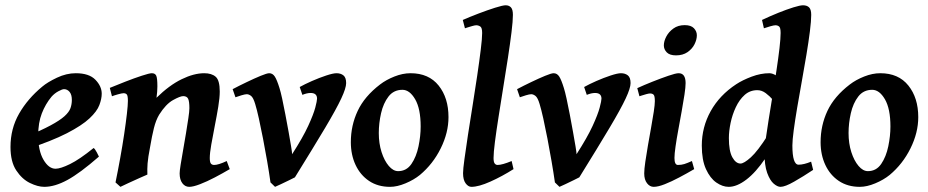

<svg xmlns="http://www.w3.org/2000/svg" viewBox="-20 -703 3581 741"><path d="M372.6 -341.3Q372.6 -321.8 363.5 -297.6Q354.5 -273.4 325.4 -246.1Q296.4 -218.8 238 -188.7Q179.7 -158.7 81.5 -126.5L78.1 -174.3Q139.2 -199.7 175 -219Q210.9 -238.3 228.8 -254.4Q246.6 -270.5 252 -285.6Q257.3 -300.8 257.3 -317.4Q257.3 -337.9 248.5 -348.4Q239.7 -358.9 227.1 -358.9Q220.2 -358.9 205.3 -350.8Q190.4 -342.8 178.7 -329.6Q155.3 -301.3 141.4 -265.4Q127.4 -229.5 127.4 -180.2Q127.4 -121.6 147.7 -86.7Q168 -51.8 194.3 -51.8Q213.4 -51.8 250.2 -69.8Q287.1 -87.9 341.3 -131.8Q346.2 -128.9 353.5 -115.2Q360.8 -101.6 361.8 -98.6Q288.6 -34.7 240 -8.3Q191.4 18.1 150.9 18.1Q126 18.1 95.5 3.2Q64.9 -11.7 42.7 -45.4Q20.5 -79.1 20.5 -135.7Q20.5 -206.5 53.7 -264.4Q86.9 -322.3 143.1 -368.7Q163.1 -385.7 199.7 -403.1Q236.3 -420.4 272.5 -420.4Q323.7 -420.4 348.1 -395.3Q372.6 -370.1 372.6 -341.3Z M866.7 -50.3Q839.4 -34.2 809.1 -18.3Q778.8 -2.4 752.2 7.8Q725.6 18.1 710.4 18.1Q694.3 18.1 683.8 4.2Q673.3 -9.8 673.3 -33.7Q673.3 -43.5 677.2 -67.9Q681.2 -92.3 686.8 -124.3Q692.4 -156.2 697.8 -188.7Q703.1 -221.2 707 -247.3Q710.9 -273.4 710.9 -285.6Q710.9 -311.5 706.1 -321.8Q701.2 -332 687 -332Q675.3 -332 647.7 -316.7Q620.1 -301.3 594.2 -260.3Q581.5 -238.8 574 -208.5Q566.4 -178.2 559.1 -134.8Q551.3 -94.7 549.6 -72.5Q547.9 -50.3 548.8 -29.3Q540.5 -25.9 518.3 -15.9Q496.1 -5.9 474.1 4.2Q452.1 14.2 444.8 18.1L425.8 1Q435.1 -43.9 443.8 -92.3Q452.6 -140.6 459.2 -185.1Q465.8 -229.5 469.7 -263.4Q473.6 -297.4 473.6 -313.5Q473.6 -334 469.2 -338.6Q464.8 -343.3 457 -343.3Q450.7 -343.3 435.1 -338.9Q419.4 -334.5 412.1 -331.5L403.8 -363.8Q429.2 -374.5 463.9 -387.9Q498.5 -401.4 527.6 -410.9Q556.6 -420.4 565.9 -420.4Q578.6 -420.4 583 -410.9Q587.4 -401.4 587.4 -369.6Q587.4 -349.6 584 -325.7Q633.3 -374 680.9 -397.2Q728.5 -420.4 768.1 -420.4Q796.9 -420.4 812.5 -406.7Q828.1 -393.1 828.1 -349.6Q828.1 -326.2 822.3 -290.5Q816.4 -254.9 808.8 -216.6Q801.3 -178.2 795.4 -145Q789.6 -111.8 789.6 -93.3Q789.6 -77.6 793.7 -72Q797.9 -66.4 806.6 -66.4Q822.8 -66.4 855 -81.5Z M1315.9 -382.3Q1315.9 -363.3 1297.1 -323Q1278.3 -282.7 1234.9 -209.7Q1191.4 -136.7 1118.2 -18.6Q1112.8 -15.6 1096.7 -7.8Q1080.6 0 1064.2 7.8Q1047.9 15.6 1041.5 18.1L1023.9 1Q1018.6 -37.1 1011 -81.1Q1003.4 -125 995.1 -168Q986.8 -210.9 979 -246.1Q971.2 -281.2 964.8 -301.8Q957.5 -326.2 949 -332.8Q940.4 -339.4 932.6 -339.4Q925.8 -339.4 911.9 -335.2Q897.9 -331.1 888.7 -327.6L877.9 -358.9Q902.8 -372.1 932.4 -386.2Q961.9 -400.4 986.1 -410.4Q1010.3 -420.4 1019 -420.4Q1032.2 -420.4 1040.5 -407.7Q1048.8 -395 1058.6 -363.3Q1063 -349.6 1069.1 -321.8Q1075.2 -293.9 1081.5 -260.3Q1087.9 -226.6 1093.8 -194.1Q1099.6 -161.6 1103.5 -137.9Q1107.4 -114.3 1107.4 -107.9Q1148.9 -172.4 1169.4 -217Q1189.9 -261.7 1196.8 -287.8Q1203.6 -314 1203.6 -322.3Q1203.6 -344.2 1178.7 -344.2Q1165 -344.2 1147 -336.9L1136.7 -367.2Q1155.8 -377.9 1184.1 -390.4Q1212.4 -402.8 1239 -411.6Q1265.6 -420.4 1278.8 -420.4Q1294.9 -420.4 1305.4 -412.1Q1315.9 -403.8 1315.9 -382.3Z M1710.9 -251Q1710.9 -190.9 1680.9 -130.4Q1650.9 -69.8 1600.6 -27.8Q1577.1 -8.8 1544.9 4.6Q1512.7 18.1 1485.4 18.1Q1438.5 18.1 1404.5 -4.6Q1370.6 -27.3 1352.3 -66.4Q1334 -105.5 1334 -154.3Q1334 -218.8 1360.4 -274.9Q1386.7 -331.1 1446.8 -377Q1470.2 -395 1502.2 -407.7Q1534.2 -420.4 1564.5 -420.4Q1634.8 -420.4 1672.9 -372.8Q1710.9 -325.2 1710.9 -251ZM1603.5 -214.8Q1603.5 -283.2 1582.3 -319.8Q1561 -356.4 1533.2 -356.4Q1499.5 -356.4 1479.5 -330.6Q1459.5 -304.7 1450.7 -266.1Q1441.9 -227.5 1441.9 -189.5Q1441.9 -149.4 1452.6 -116Q1463.4 -82.5 1480.5 -62.5Q1497.6 -42.5 1516.6 -42.5Q1548.8 -42.5 1567.9 -70.3Q1586.9 -98.1 1595.2 -138.2Q1603.5 -178.2 1603.5 -214.8Z M1961.9 -50.3Q1918 -22.5 1872.8 -2.2Q1827.6 18.1 1799.3 18.1Q1787.1 18.1 1777.1 4.6Q1767.1 -8.8 1767.1 -34.7Q1767.1 -49.8 1772.5 -89.1Q1777.8 -128.4 1786.1 -182.6Q1794.4 -236.8 1804 -296.1Q1813.5 -355.5 1821.8 -411.6Q1830.1 -467.8 1835.4 -511.2Q1840.8 -554.7 1840.8 -575.7Q1840.8 -596.2 1833.5 -600.8Q1826.2 -605.5 1817.9 -605.5Q1813 -605.5 1802.5 -602.5Q1792 -599.6 1783.2 -596.7Q1774.4 -593.8 1774.4 -593.8L1766.1 -626Q1791.5 -637.2 1825.9 -650.4Q1860.4 -663.6 1890.4 -673.1Q1920.4 -682.6 1931.6 -682.6Q1944.3 -682.6 1951.9 -674.6Q1959.5 -666.5 1959.5 -645.5Q1959.5 -622.6 1954.1 -578.6Q1948.7 -534.7 1940.2 -479.2Q1931.6 -423.8 1922.1 -365Q1912.6 -306.2 1904.1 -251.7Q1895.5 -197.3 1890.1 -155.3Q1884.8 -113.3 1884.8 -93.3Q1884.8 -77.6 1889.2 -72Q1893.6 -66.4 1900.4 -66.4Q1918 -66.4 1954.6 -81.5Z M2413.6 -382.3Q2413.6 -363.3 2394.8 -323Q2376 -282.7 2332.5 -209.7Q2289.1 -136.7 2215.8 -18.6Q2210.4 -15.6 2194.3 -7.8Q2178.2 0 2161.9 7.8Q2145.5 15.6 2139.2 18.1L2121.6 1Q2116.2 -37.1 2108.6 -81.1Q2101.1 -125 2092.8 -168Q2084.5 -210.9 2076.7 -246.1Q2068.8 -281.2 2062.5 -301.8Q2055.2 -326.2 2046.6 -332.8Q2038.1 -339.4 2030.3 -339.4Q2023.4 -339.4 2009.5 -335.2Q1995.6 -331.1 1986.3 -327.6L1975.6 -358.9Q2000.5 -372.1 2030 -386.2Q2059.6 -400.4 2083.7 -410.4Q2107.9 -420.4 2116.7 -420.4Q2129.9 -420.4 2138.2 -407.7Q2146.5 -395 2156.2 -363.3Q2160.6 -349.6 2166.7 -321.8Q2172.9 -293.9 2179.2 -260.3Q2185.5 -226.6 2191.4 -194.1Q2197.3 -161.6 2201.2 -137.9Q2205.1 -114.3 2205.1 -107.9Q2246.6 -172.4 2267.1 -217Q2287.6 -261.7 2294.4 -287.8Q2301.3 -314 2301.3 -322.3Q2301.3 -344.2 2276.4 -344.2Q2262.7 -344.2 2244.6 -336.9L2234.4 -367.2Q2253.4 -377.9 2281.7 -390.4Q2310.1 -402.8 2336.7 -411.6Q2363.3 -420.4 2376.5 -420.4Q2392.6 -420.4 2403.1 -412.1Q2413.6 -403.8 2413.6 -382.3Z M2669.4 -566.9Q2669.4 -550.3 2660.4 -532.2Q2651.4 -514.2 2633.3 -501.7Q2615.2 -489.3 2588.9 -489.3Q2564.5 -489.3 2553.2 -501Q2542 -512.7 2542 -527.8Q2542 -543.9 2551.5 -562Q2561 -580.1 2578.9 -593Q2596.7 -606 2622.6 -606Q2647 -606 2658.2 -594Q2669.4 -582 2669.4 -566.9ZM2659.2 -50.3Q2630.9 -33.7 2601.3 -18.1Q2571.8 -2.4 2545.9 7.8Q2520 18.1 2502.9 18.1Q2487.8 18.1 2477.1 4.2Q2466.3 -9.8 2466.3 -33.7Q2466.3 -49.8 2470.5 -78.6Q2474.6 -107.4 2480.7 -142.1Q2486.8 -176.8 2492.9 -210.9Q2499 -245.1 2503.2 -272.2Q2507.3 -299.3 2507.3 -312.5Q2507.3 -333 2502.4 -337.6Q2497.6 -342.3 2488.8 -342.3Q2483.9 -342.3 2474.1 -339.6Q2464.4 -336.9 2456.1 -334.2Q2447.8 -331.5 2447.8 -331.5L2439.5 -362.8Q2464.8 -374.5 2498 -387.7Q2531.2 -400.9 2559.6 -410.6Q2587.9 -420.4 2599.1 -420.4Q2626 -420.4 2626 -382.3Q2626 -366.7 2621.6 -337.6Q2617.2 -308.6 2610.8 -273.2Q2604.5 -237.8 2597.9 -202.4Q2591.3 -167 2587.2 -137.9Q2583 -108.9 2583 -93.3Q2583 -66.4 2596.2 -66.4Q2609.9 -66.4 2620.8 -69.8Q2631.8 -73.2 2650.4 -81.5Z M3118.2 -47.4Q3080.1 -22 3044.9 -2Q3009.8 18.1 2992.2 18.1Q2980.5 18.1 2966.1 5.9Q2951.7 -6.3 2940.9 -35.6Q2930.2 -64.9 2930.2 -116.2Q2930.2 -130.4 2934.8 -163.3Q2939.5 -196.3 2946.5 -241Q2953.6 -285.6 2961.7 -335.2Q2969.7 -384.8 2976.8 -431.9Q2983.9 -479 2988.3 -516.8Q2992.7 -554.7 2992.7 -575.7Q2992.7 -596.2 2986.8 -600.8Q2981 -605.5 2972.7 -605.5Q2966.8 -605.5 2953.1 -601.6Q2939.5 -597.7 2928.2 -593.8L2920.9 -626Q2951.7 -640.6 2983.9 -653.6Q3016.1 -666.5 3042 -674.6Q3067.9 -682.6 3079.1 -682.6Q3094.2 -682.6 3102.5 -674.6Q3110.8 -666.5 3110.8 -645.5Q3110.8 -622.6 3105.7 -582Q3100.6 -541.5 3092.3 -491.7Q3084 -441.9 3074.5 -389.2Q3064.9 -336.4 3056.6 -287.4Q3048.3 -238.3 3043.2 -200Q3038.1 -161.6 3038.1 -141.6Q3038.1 -67.4 3062 -67.4Q3082 -67.4 3110.4 -79.1ZM3062.5 -356.9 3006.8 -277.8Q2998.5 -277.8 2987.8 -289.6Q2977.1 -301.3 2963.9 -316.7Q2950.7 -332 2935.3 -343.5Q2919.9 -355 2902.8 -355Q2874.5 -355 2854 -336.7Q2833.5 -318.4 2819.8 -289.3Q2806.2 -260.3 2799.6 -228.5Q2793 -196.8 2793 -169.9Q2793 -120.1 2806.4 -95.9Q2819.8 -71.8 2837.9 -71.8Q2851.1 -71.8 2877.7 -95.7Q2904.3 -119.6 2944.3 -182.6L2934.1 -92.3Q2897 -37.6 2860.4 -9.8Q2823.7 18.1 2792.5 18.1Q2768.6 18.1 2744.6 1.5Q2720.7 -15.1 2704.6 -50.3Q2688.5 -85.4 2688.5 -141.1Q2688.5 -212.4 2722.9 -274.2Q2757.3 -335.9 2821.3 -377.9Q2845.7 -394 2880.9 -407.2Q2916 -420.4 2949.2 -420.4Q2961.9 -420.4 2976.3 -410.9Q2990.7 -401.4 3005.6 -388.7Q3020.5 -376 3035.2 -366.5Q3049.8 -356.9 3062.5 -356.9Z M3523.9 -251Q3523.9 -190.9 3493.9 -130.4Q3463.9 -69.8 3413.6 -27.8Q3390.1 -8.8 3357.9 4.6Q3325.7 18.1 3298.3 18.1Q3251.5 18.1 3217.5 -4.6Q3183.6 -27.3 3165.3 -66.4Q3147 -105.5 3147 -154.3Q3147 -218.8 3173.3 -274.9Q3199.7 -331.1 3259.8 -377Q3283.2 -395 3315.2 -407.7Q3347.2 -420.4 3377.4 -420.4Q3447.8 -420.4 3485.8 -372.8Q3523.9 -325.2 3523.9 -251ZM3416.5 -214.8Q3416.5 -283.2 3395.3 -319.8Q3374 -356.4 3346.2 -356.4Q3312.5 -356.4 3292.5 -330.6Q3272.5 -304.7 3263.7 -266.1Q3254.9 -227.5 3254.9 -189.5Q3254.9 -149.4 3265.6 -116Q3276.4 -82.5 3293.5 -62.5Q3310.5 -42.5 3329.6 -42.5Q3361.8 -42.5 3380.9 -70.3Q3399.9 -98.1 3408.2 -138.2Q3416.5 -178.2 3416.5 -214.8Z"/></svg>

Font: Dai Banna SIL SemiBold
Style: Italic
Weight: 600
Italic angle: -11°
Designer: Victor Gaultney
Foundry: SIL International
Version: Version 4.000